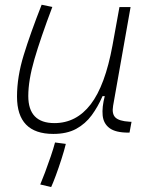

<svg xmlns="http://www.w3.org/2000/svg" viewBox="-20 -547 626 799"><path d="M201.7 10.3Q50.8 10.3 50.8 -145Q50.8 -227.1 78.6 -317.6Q106.4 -408.2 153.3 -527.3L197.8 -518.1Q148.9 -388.7 123.3 -300.8Q97.7 -212.9 97.7 -147.5Q97.7 -34.7 206.5 -34.7Q297.4 -34.7 357.4 -112.8Q417.5 -190.9 448.2 -358.4L477.1 -517.6H523.4L450.7 -106.9Q444.8 -73.2 460.2 -58.1Q475.6 -43 518.6 -40.5L527.3 -40L519 4.9H513.7Q460.9 4.9 435.8 -13.9Q410.6 -32.7 407.2 -66.7Q403.8 -100.6 416 -147H406.7Q387.7 -103 361.6 -67.4Q335.4 -31.7 296.9 -10.7Q258.3 10.3 201.7 10.3ZM192.9 231.4 147.5 220.7Q155.3 202.6 167.5 170.2Q179.7 137.7 191.4 103.3Q203.1 68.8 209 45.9L253.9 51.8Q247.6 78.6 235.8 115Q224.1 151.4 212.2 183.6Q200.2 215.8 192.9 231.4Z"/></svg>

Font: Cascadia Mono ExtraLight
Style: Italic
Weight: 200
Italic angle: -10°
Monospace: yes
Designer: Aaron Bell
Foundry: Saja Typeworks
Version: Version 2404.023; ttfautohint (v1.8.4)